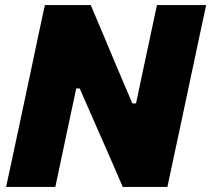

<svg xmlns="http://www.w3.org/2000/svg" viewBox="-20 -733 828 753"><path d="M4 0Q16.5 -56.5 27.5 -109.5Q38.5 -162 53.5 -231L105 -473.5Q120 -544 131.5 -599.5Q143 -654.5 156 -713H336Q363.5 -648.5 388 -590Q412.5 -531 436 -475.5L499 -327.5H513.5L544.5 -474Q559.5 -544 571.2 -599Q583 -654 595.5 -713H788.5Q775.5 -653.5 764 -599Q752.5 -544 737.5 -474L686 -231.5Q671 -162 659.8 -109.5Q648.5 -57 636.5 0H461.5Q437.5 -56 412.5 -113Q387 -170 358 -237L292.5 -386H279L246 -231.5Q231.5 -162 220.2 -109.5Q209 -57 197 0Z"/></svg>

Font: Heraclito ExtraBold
Style: Italic
Weight: 800
Italic angle: -12°
Designer: Kostas Bartsokas (font) & Cristiano Sobral (main changes)
Foundry: Kostas Bartsokas (font) & Cristiano Sobral (main changes)
Version: Version 1.00;July 8, 2020;FontCreator 13.0.0.2655 64-bit